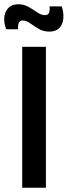

<svg xmlns="http://www.w3.org/2000/svg" viewBox="-21 -879 317 899"><path d="M83 0V-660H194V0ZM211 -731Q182 -731 160 -744Q138 -757 120 -770Q102 -783 86 -783Q70 -783 66 -770Q62 -757 64 -742H8Q-10 -790 6.5 -824.5Q23 -859 65 -859Q92 -859 114 -846Q136 -833 154.5 -820.5Q173 -808 189 -808Q205 -808 209 -820.5Q213 -833 211 -849H268Q278 -820 275.5 -792.5Q273 -765 257 -748Q241 -731 211 -731Z"/></svg>

Font: Bricolage Grotesque 12pt Medium
Style: Regular
Weight: 500
Designer: Mathieu Triay
Foundry: Atelier Triay
Version: Version 1.001; ttfautohint (v1.8.4.7-5d5b);gftools[0.9.33.de